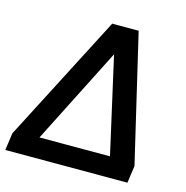

<svg xmlns="http://www.w3.org/2000/svg" viewBox="-110 -783 853 880"><g transform="rotate(15 316.5 -343.0)"><path d="M-8 0 3.5 -82 315.5 -686H441L583 -82L571.5 0ZM128.5 -96H463L360 -552.5Z"/></g></svg>

Font: Chivo Medium
Style: Italic
Weight: 500
Italic angle: -8.05°
Designer: Hector Gatti
Foundry: Omnibus-Type
Version: Version 2.002